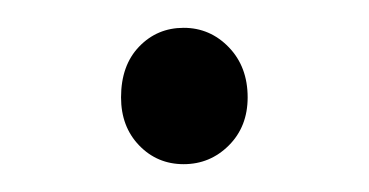

<svg xmlns="http://www.w3.org/2000/svg" viewBox="-20 -392 265 138"><path d="M67 -322Q67 -345 80 -358.5Q93 -372 112 -372Q131 -372 144.5 -358Q158 -344 158 -322Q158 -301 144.5 -287.5Q131 -274 112 -274Q93 -274 80 -287.5Q67 -301 67 -322Z"/></svg>

Font: Assistant Light
Style: Regular
Weight: 300
Designer: Hebrew By Ben Nathan, Latin by Paul Hunt
Version: Version 2.001;PS 002.001;hotconv 1.0.88;makeotf.lib2.5.64775